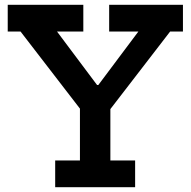

<svg xmlns="http://www.w3.org/2000/svg" viewBox="-20 -775 790 795"><path d="M684.5 -644.5 431 -315.5H318.5L65 -644.5H12V-755H325V-644.5H216L414.5 -379.5L329.5 -423H427.5L354.5 -379.5L553 -644.5H432V-755H737.5V-644.5ZM437 -396V-110.5H539.5V0H208.5V-110.5H311V-396Z"/></svg>

Font: Hepta Slab ExtraLight SemiBold
Style: Regular
Weight: 600
Version: Version 1.102